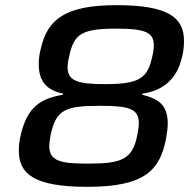

<svg xmlns="http://www.w3.org/2000/svg" viewBox="-20 -716 745 744"><path d="M319 8C546 8 599 -60 623 -176C627 -199 630 -220 630 -237C630 -310 594 -333 531 -349V-353C609 -364 664 -407 684 -490C690 -510 693 -534 693 -558C693 -649 630 -696 432 -696C231 -696 165 -640 139 -531C133 -509 130 -488 130 -468C130 -400 161 -367 224 -353V-349C138 -334 86 -303 60 -192C55 -171 53 -151 53 -132C53 -43 110 8 319 8ZM386 -390C280 -390 242 -403 242 -455C242 -467 244 -481 248 -497C266 -585 297 -605 431 -605C539 -605 576 -592 576 -541C576 -528 574 -513 570 -497C552 -411 518 -390 386 -390ZM320 -82C214 -82 171 -92 171 -150C171 -162 173 -177 176 -192C197 -291 232 -306 368 -306C477 -306 518 -296 518 -239C518 -226 515 -210 512 -192C493 -97 450 -82 320 -82Z"/></svg>

Font: Saira UNSAM Medium Italic
Style: Regular
Weight: 500
Italic angle: -12°
Designer: Hector Gatti with collaboration of the Omnibus-Type team
Foundry: Omnibus-Type
Version: Version 0.072;PS 000.072;hotconv 1.0.88;makeotf.lib2.5.64775